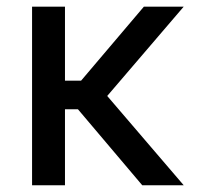

<svg xmlns="http://www.w3.org/2000/svg" viewBox="-20 -550 641 570"><path d="M172.9 -310.5H220.7L407.2 -530.3H525.4L298.3 -265.1L525.4 0H402.3L211.4 -225.6H172.9V0H75.2V-530.3H172.9Z"/></svg>

Font: Pretendard GOV
Style: Regular
Weight: 400
Designer: Base glyphs from Inter by Rasmus Andersson; Hangeul glyphs from Noto Sans CJK(Source Han Sans) by Jang Soo-young and Kan
Foundry: Kil Hyung-jin
Version: Version 1.309